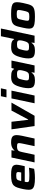

<svg xmlns="http://www.w3.org/2000/svg" viewBox="1703 -2486 791 4237"><g transform="rotate(-90 2098.5 -367.5)"><path d="M288 8Q189 8 132.5 -5Q76 -18 52.5 -47Q29 -76 29 -123Q29 -150 33 -183Q37 -216 45 -254Q61 -330 78.5 -381Q96 -432 126.5 -462Q157 -492 211.5 -505Q266 -518 356 -518Q445 -518 493.5 -506Q542 -494 562 -467.5Q582 -441 582 -399Q582 -381 578 -356.5Q574 -332 569 -305.5Q564 -279 558 -254L549 -217H206Q203 -200 200.5 -186Q198 -172 198 -161Q198 -142 210 -131.5Q222 -121 253 -118Q284 -115 341 -115Q364 -115 394 -116Q424 -117 455.5 -119Q487 -121 516 -124L492 -10Q469 -5 434.5 -1Q400 3 362.5 5.5Q325 8 288 8ZM222 -295H411L413 -308Q416 -325 418 -337Q420 -349 420 -360Q420 -380 412 -389.5Q404 -399 387 -402Q370 -405 343 -405Q309 -405 289 -401Q269 -397 257 -385.5Q245 -374 237.5 -352.5Q230 -331 222 -295Z M633 0 741 -510H902L892 -445H900Q921 -471 947.5 -487Q974 -503 1006 -510.5Q1038 -518 1076 -518Q1139 -518 1173.5 -504.5Q1208 -491 1222 -463.5Q1236 -436 1236 -395Q1236 -374 1231.5 -343Q1227 -312 1221 -281L1160 0H992L1048 -267Q1051 -282 1055 -305Q1059 -328 1059 -339Q1059 -360 1052 -370Q1045 -380 1029 -383.5Q1013 -387 986 -387Q950 -387 928 -380Q906 -373 893.5 -359Q881 -345 874 -322.5Q867 -300 860 -270L802 0Z M1435 0 1363 -510H1530L1573 -142H1581L1777 -510H1953L1662 0Z M2068 -620 2094 -743H2268L2242 -620ZM1938 0 2045 -510H2217L2109 0Z M2443 8Q2383 8 2344.5 -4.5Q2306 -17 2288.5 -48Q2271 -79 2271 -134Q2271 -159 2274 -190.5Q2277 -222 2285 -258Q2302 -335 2322 -386Q2342 -437 2368.5 -465.5Q2395 -494 2431.5 -505.5Q2468 -517 2519 -517Q2558 -517 2591.5 -513Q2625 -509 2651 -495Q2677 -481 2692 -452H2700L2718 -510H2881L2773 0H2612L2622 -66H2613Q2592 -34 2565 -18Q2538 -2 2507 3Q2476 8 2443 8ZM2529 -122Q2558 -122 2576.5 -126Q2595 -130 2607 -139.5Q2619 -149 2628 -164Q2634 -174 2640 -190Q2646 -206 2651 -225Q2656 -244 2660.5 -263Q2665 -282 2667.5 -299Q2670 -316 2670 -329Q2670 -363 2651 -375.5Q2632 -388 2583 -388Q2550 -388 2529 -383.5Q2508 -379 2495 -366Q2482 -353 2473.5 -326.5Q2465 -300 2455 -255Q2449 -228 2446 -208.5Q2443 -189 2443 -174Q2443 -151 2451.5 -140Q2460 -129 2478.5 -125.5Q2497 -122 2529 -122Z M3100 8Q3040 8 3002 -4.5Q2964 -17 2946 -48Q2928 -79 2928 -134Q2928 -159 2931 -190.5Q2934 -222 2942 -258Q2959 -335 2979 -386Q2999 -437 3025.5 -465.5Q3052 -494 3089 -505.5Q3126 -517 3177 -517Q3215 -517 3248.5 -513Q3282 -509 3308.5 -495Q3335 -481 3349 -452H3356L3418 -743H3588L3430 0H3269L3279 -66H3270Q3249 -34 3222 -18Q3195 -2 3164 3Q3133 8 3100 8ZM3187 -122Q3215 -122 3233.5 -126Q3252 -130 3264 -139.5Q3276 -149 3285 -164Q3291 -174 3297 -190Q3303 -206 3308.5 -225Q3314 -244 3318.5 -263Q3323 -282 3325 -299Q3327 -316 3327 -329Q3327 -363 3308 -375.5Q3289 -388 3240 -388Q3207 -388 3186.5 -383.5Q3166 -379 3153 -366Q3140 -353 3131 -326.5Q3122 -300 3112 -255Q3106 -228 3103 -208.5Q3100 -189 3100 -174Q3100 -151 3108.5 -140Q3117 -129 3136 -125.5Q3155 -122 3187 -122Z M3845 8Q3744 8 3687.5 -3.5Q3631 -15 3608 -43.5Q3585 -72 3585 -120Q3585 -146 3590.5 -179.5Q3596 -213 3605 -255Q3619 -320 3631 -365.5Q3643 -411 3661.5 -441Q3680 -471 3710 -487.5Q3740 -504 3788.5 -511Q3837 -518 3911 -518Q4011 -518 4067 -506.5Q4123 -495 4146 -467Q4169 -439 4169 -390Q4169 -363 4164.5 -330Q4160 -297 4151 -255Q4137 -189 4124 -143Q4111 -97 4093 -67.5Q4075 -38 4045 -21.5Q4015 -5 3967 1.5Q3919 8 3845 8ZM3848 -116Q3879 -116 3899.5 -119Q3920 -122 3932.5 -129.5Q3945 -137 3953 -152.5Q3961 -168 3967.5 -192.5Q3974 -217 3982 -255Q3989 -287 3992.5 -310Q3996 -333 3996 -350Q3996 -369 3987.5 -378Q3979 -387 3960 -390.5Q3941 -394 3907 -394Q3868 -394 3845.5 -389.5Q3823 -385 3811 -371.5Q3799 -358 3791.5 -330Q3784 -302 3774 -255Q3767 -222 3763 -198Q3759 -174 3759 -159Q3759 -141 3767 -131.5Q3775 -122 3795 -119Q3815 -116 3848 -116Z"/></g></svg>

Font: Saira Thin Expanded
Style: Bold Italic
Weight: 700
Width: 7
Italic angle: -12°
Version: Version 1.101